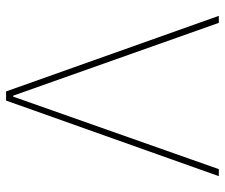

<svg xmlns="http://www.w3.org/2000/svg" viewBox="-74 -664 738 630"><g transform="rotate(-90 295.0 -349.0)"><path d="M280 -698H310L558 0H535L296 -675H293L55 0H32Z"/></g></svg>

Font: IBM Plex Sans Thin
Style: Regular
Weight: 100
Designer: Mike Abbink, Paul van der Laan, Pieter van Rosmalen
Foundry: Bold Monday
Version: Version 3.0